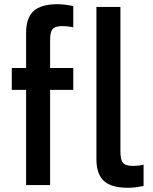

<svg xmlns="http://www.w3.org/2000/svg" viewBox="-20 -879 727 912"><path d="M36 0ZM218 -689V-556H328V-452H218V0H104V-452H36V-556H104V-723Q104 -794 139.5 -826.5Q175 -859 253 -859Q288 -859 328 -850V-749Q304 -755 275 -755Q242 -755 230 -741Q218 -727 218 -689ZM438 -123V-846H552V-158Q552 -120 564 -105.5Q576 -91 610 -91Q640 -91 662 -97V4Q623 13 588 13Q509 13 473.5 -19.5Q438 -52 438 -123Z"/></svg>

Font: Biryani SemiBold
Style: Regular
Weight: 600
Designer: Dan Reynolds and Mathieu Réguer
Foundry: Dan Reynolds and Mathieu Réguer
Version: Version 1.004; ttfautohint (v1.1) -l 5 -r 5 -G 72 -x 0 -D la